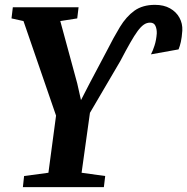

<svg xmlns="http://www.w3.org/2000/svg" viewBox="-20 -773 773 793"><path d="M74.5 0 79.5 -46 180 -59.5 211.5 -295.5 77 -686 27.5 -697 33 -743H304.5L299 -697L229 -686L299 -428.5L314.5 -359.5L349.5 -427.5L421.5 -563.5Q449.5 -619 475.5 -661.8Q501.5 -704.5 535.2 -728.8Q569 -753 620 -753Q656.5 -753 682.2 -738.5Q708 -724 721.2 -699.8Q734.5 -675.5 733 -646.5Q731 -618 727 -600.2Q723 -582.5 717.5 -569L603.5 -548.5Q611 -562.5 618.2 -584.8Q625.5 -607 627.5 -635Q628 -653 622 -666.2Q616 -679.5 600 -679.5Q586 -679.5 574 -671.2Q562 -663 548.5 -644.8Q535 -626.5 517.8 -596.2Q500.5 -566 477 -521L351.5 -307L317 -59.5L414.5 -46L409 0Z"/></svg>

Font: Merriweather 24pt SemiCondensed
Style: Bold Italic
Weight: 700
Width: 4
Italic angle: -7.8°
Designer: Eben Sorkin
Foundry: Eben Sorkin
Version: Version 2.101